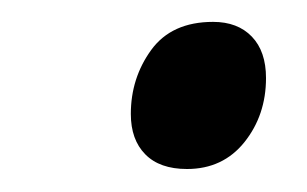

<svg xmlns="http://www.w3.org/2000/svg" viewBox="-20 -565 275 172"><path d="M147.5 -413.6Q123 -413.6 110.1 -426.8Q97.2 -439.9 97.2 -462.9Q97.2 -495.1 115.5 -520.3Q133.8 -545.4 170.9 -545.4Q192.9 -545.4 205.6 -532.2Q218.3 -519 218.3 -495.1Q218.3 -461.9 199 -437.7Q179.7 -413.6 147.5 -413.6Z"/></svg>

Font: Open Sans SemiCondensed Medium
Style: Italic
Weight: 500
Width: 4
Italic angle: -12°
Designer: Monotype Design Team
Foundry: Monotype Imaging Inc.
Version: Version 3.000